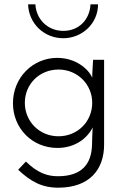

<svg xmlns="http://www.w3.org/2000/svg" viewBox="-20 -677 571 889"><path d="M40 -199C40 -83 129 8 246 8C327 8 384 -36 409 -87C409 -81 407 -48 407 -41C406 -18 406 -15 406 -4C403 81 360 139 248 139C197 139 152 122 100 71L64 109C123 164 174 192 250 192C394 192 462 108 462 -7V-400H411C410 -372 407 -344 407 -317C391 -356 332 -409 245 -409C132 -409 40 -318 40 -199ZM95 -201C95 -288 163 -355 251 -355C339 -355 407 -286 407 -201C407 -114 339 -46 251 -46C163 -46 95 -114 95 -201ZM273 -500C360 -500 434 -568 434 -657H399C396 -589 348 -534 273 -534C200 -534 147 -589 144 -657H110C113 -568 184 -500 273 -500Z"/></svg>

Font: Josefin Sans
Style: Regular
Weight: 400
Designer: Santiago Orozco
Foundry: Typemade
Version: 1.000